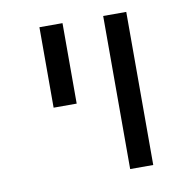

<svg xmlns="http://www.w3.org/2000/svg" viewBox="-71 -670 741 740"><g transform="rotate(-10 300.0 -299.5)"><path d="M379.9 -599.1H470.2V0H379.9ZM130.4 -599.1H220.7V-284.2H130.4Z"/></g></svg>

Font: Cousine
Style: Regular
Weight: 400
Monospace: yes
Designer: Steve Matteson
Foundry: Ascender Corporation
Version: Version 1.20